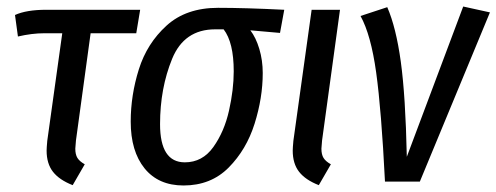

<svg xmlns="http://www.w3.org/2000/svg" viewBox="-20 -557 1523 589"><path d="M213 -126Q211 -106 211 -101Q211 -83 217.5 -72.5Q224 -62 240 -53L203 11Q162 -5 142.5 -30Q123 -55 123 -95Q123 -103 125 -125L171 -455H116Q78 -455 35 -445L26 -511Q61 -527 122 -527H410L398 -455H258Z M381 -184Q381 -265 406 -344.5Q431 -424 491 -478.5Q551 -533 649 -533Q732 -533 852 -527L839 -456L748 -464Q765 -442 775.5 -407Q786 -372 786 -333Q786 -257 761 -177.5Q736 -98 681.5 -43Q627 12 543 12Q466 12 423.5 -40.5Q381 -93 381 -184ZM697 -338Q697 -427 666 -467H640Q545 -467 508 -376.5Q471 -286 471 -176Q471 -59 547 -59Q601 -59 634.5 -106Q668 -153 682.5 -217.5Q697 -282 697 -338Z M968 -126Q966 -106 966 -101Q966 -83 972.5 -72.5Q979 -62 995 -53L958 11Q917 -5 897.5 -30Q878 -55 878 -95Q878 -103 880 -125L936 -527H1023Z M1228 -76 1401 -537 1483 -519 1268 0H1161Q1150 -219 1134 -334.5Q1118 -450 1086 -508L1168 -535Q1195 -473 1209.5 -368Q1224 -263 1228 -76Z"/></svg>

Font: Fira Sans Compressed
Style: Italic
Weight: 400
Width: 1
Italic angle: -8°
Designer: bBox Type GmbH & Carrois Corporate GbR & Edenspiekermann AG
Foundry: bBox Type GmbH & Carrois Corporate GbR & Edenspiekermann AG
Version: Version 4.301